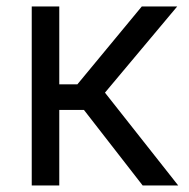

<svg xmlns="http://www.w3.org/2000/svg" viewBox="-20 -565 577 585"><path d="M76.7 0V-545.4H160.6V-308.1H215.8L412.1 -545.4H520L299.8 -282.7L522.9 0H414.6L235.8 -230H160.6V0Z"/></svg>

Font: Sahel VF Regular
Style: Regular
Weight: 400
Foundry: Saber Rastikerdar (saber.rastikerdar@gmail.com)
Version: Version 3.4.0